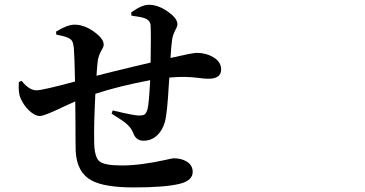

<svg xmlns="http://www.w3.org/2000/svg" viewBox="-20 -779 1540 811"><path d="M545.9 12.7Q420.9 12.7 367.2 -16.6Q304.7 -49.8 299.8 -139.6Q298.8 -170.9 298.8 -256.8Q297.9 -318.4 297.9 -350.6Q270.5 -338.9 227.5 -318.4Q165 -289.1 148.4 -289.1Q127 -289.1 102.5 -312.5Q79.1 -335 66.4 -365.2Q56.6 -386.7 59.6 -432.6L71.3 -437.5Q103.5 -397.5 133.8 -397.5Q159.2 -397.5 296.9 -434.6Q294.9 -540 292 -575.2Q290 -594.7 285.6 -603.5Q281.2 -612.3 271.5 -617.2Q258.8 -625 226.6 -630.9Q220.7 -631.8 217.8 -632.8L216.8 -645.5Q264.6 -674.8 294.9 -674.8Q335.9 -674.8 377.9 -644.5Q418 -615.2 418 -590.8Q418 -581.1 409.2 -567.4Q397.5 -546.9 393.6 -526.4Q391.6 -514.6 388.7 -475.6Q387.7 -464.8 387.7 -459Q435.5 -471.7 549.8 -499Q595.7 -509.8 616.2 -514.6Q618.2 -627 616.2 -670.9Q615.2 -694.3 587.9 -703.1Q573.2 -708 541 -711.9Q537.1 -712.9 535.2 -712.9L534.2 -726.6Q579.1 -758.8 608.4 -758.8Q648.4 -758.8 689.5 -729.5Q729.5 -701.2 729.5 -676.8Q729.5 -668 720.7 -652.3Q709 -628.9 707 -611.3Q703.1 -585 700.2 -534.2Q793.9 -555.7 810.5 -555.7Q849.6 -555.7 879.9 -538.1Q914.1 -518.6 914.1 -485.4Q914.1 -446.3 859.4 -446.3Q843.8 -446.3 816.4 -450.2Q759.8 -457 707 -452.1L695.3 -451.2Q694.3 -443.4 693.4 -425.8Q686.5 -300.8 676.8 -265.1Q667 -229.5 644.5 -208Q620.1 -184.6 585.9 -184.6Q553.7 -184.6 542 -218.8Q534.2 -240.2 507.8 -261.7Q492.2 -273.4 456.1 -295.9Q453.1 -297.9 451.2 -298.8L456.1 -312.5Q545.9 -291 566.4 -291Q583 -291 589.8 -294.9Q598.6 -300.8 603.5 -319.3Q609.4 -343.8 614.3 -440.4Q480.5 -415 382.8 -382.8Q376 -249 377.9 -176.8Q378.9 -116.2 399.4 -98.1Q419.9 -80.1 494.1 -80.1Q573.2 -80.1 678.7 -103.5Q708 -110.4 713.9 -110.4Q746.1 -110.4 768.6 -96.7Q793.9 -81.1 793.9 -52.7Q793.9 -16.6 740.2 -2.9Q677.7 12.7 545.9 12.7Z"/></svg>

Font: Bpmf GenRyu Min B
Style: B
Weight: 700
Foundry: But Ko
Version: Version 1.320